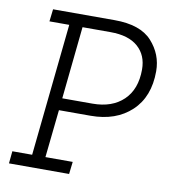

<svg xmlns="http://www.w3.org/2000/svg" viewBox="-75 -717 707 783"><g transform="rotate(10 278.0 -325.0)"><path d="M19 -51H101L158 -599H76L82 -650H337Q444 -650 492 -597Q540 -544 540 -474Q540 -368 476.5 -308.5Q413 -249 308 -249H177L156 -51H269L263 0H14ZM307 -299Q388 -299 435 -344Q482 -389 482 -471Q482 -530 443 -564.5Q404 -599 329 -599H213L182 -299Z"/></g></svg>

Font: Zilla Slab Light
Style: Italic
Weight: 300
Italic angle: -6°
Designer: Typotheque.com
Foundry: Typotheque type foundry
Version: Version 1.1; 2017; ttfautohint (v1.6)